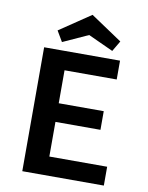

<svg xmlns="http://www.w3.org/2000/svg" viewBox="-94 -936 772 1004"><g transform="rotate(10 292.0 -434.5)"><path d="M182 -701 149 -757 315 -869 482 -757 449 -701 316 -762ZM528 -100V0H95V-658H498V-558H221V-383H460V-284H221V-100Z"/></g></svg>

Font: Ysabeau Infant
Style: Bold
Weight: 700
Designer: Christian Thalmann (Catharsis Fonts)
Version: Version 0.003